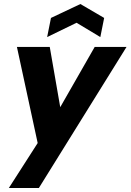

<svg xmlns="http://www.w3.org/2000/svg" viewBox="-20 -733 648 953"><path d="M450 -500H608L173 200H24L167 -23L64 -500H227L279 -201ZM478 -549 360 -620 214 -549 233 -644 379 -713 497 -644Z"/></svg>

Font: Albert Sans ExtraBold
Style: Italic
Weight: 800
Italic angle: -11.25°
Designer: Andreas Rasmussen
Foundry: a.Foundry
Version: Version 1.025